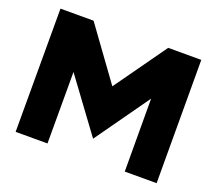

<svg xmlns="http://www.w3.org/2000/svg" viewBox="-118 -862 1158 1025"><g transform="rotate(20 461.5 -350.0)"><path d="M61 -700H249L463 -405L673 -700H861L862 0H681L680 -414L462 -107L242 -406V0H61Z"/></g></svg>

Font: Chess Sans ExtraBold
Style: Regular
Weight: 800
Designer: Wolf Bōese
Foundry: Wolf Bōese
Version: Version 7.223